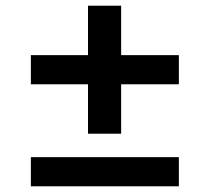

<svg xmlns="http://www.w3.org/2000/svg" viewBox="-20 -681 732 672"><path d="M606 -488V-386H404V-213H288V-386H88V-488H288V-661H404V-488ZM88 -131H606V-29H88Z"/></svg>

Font: 카카오 큰글씨 ExtraBold
Style: Regular
Weight: 800
Designer: Park Young-rak; Lee Sang-min; Kim Jung-jin; Min Bon; Park Min-gyu;
Foundry: Kakao Corporation
Version: Version 2.003